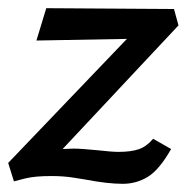

<svg xmlns="http://www.w3.org/2000/svg" viewBox="-20 -438 464 469"><path d="M354 -99 398 -74Q369 -23 341 -6Q313 11 280 11Q243 11 191 1Q185 0 160 -4Q135 -8 105 -8Q65 -8 41 -2Q17 4 14 5L0 -40L290 -343L69 -339L93 -418L405 -416L416 -376L133 -74L160 -75Q178 -75 218 -71Q254 -67 269 -67Q300 -67 319 -73.5Q338 -80 354 -99Z"/></svg>

Font: Ysabeau Infant Semibold
Style: Italic
Weight: 600
Italic angle: -12°
Designer: Christian Thalmann (Catharsis Fonts)
Version: Version 0.003